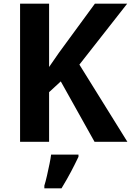

<svg xmlns="http://www.w3.org/2000/svg" viewBox="-20 -777 718 1052"><path d="M90 0V-757H249V-410L303 -488L500 -757H677L415 -423L678 0H498L313 -331L249 -272V0ZM223 255V240Q230 218 237.5 185Q245 152 251.5 120Q258 88 260 70H410V82Q391 122 370 162Q349 202 317 255Z"/></svg>

Font: Menbere
Style: Regular
Weight: 400
Designer: Aleme Tadesse
Foundry: Sorkin Type Co
Version: Version 1.000